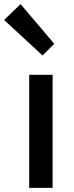

<svg xmlns="http://www.w3.org/2000/svg" viewBox="-55 -914 362 934"><path d="M87 -550H201V0H87ZM-35 -817 45 -894 209 -701 152 -644Z"/></svg>

Font: Kinto Sans Med
Style: Regular
Weight: 500
Designer: Authors: Ryoko NISHIZUKA  (kana & ideographs); Paul D. Hunt (Latin, Greek & Cyrillic); Wenlong ZHANG  (bopomofo); Sandol
Foundry: Adobe Systems Incorporated, ookami Inc.
Version: Version 0.001